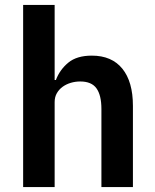

<svg xmlns="http://www.w3.org/2000/svg" viewBox="-20 -760 628 780"><path d="M74 -740H202V-435H207Q223 -477 257.5 -505.5Q292 -534 353 -534Q434 -534 477 -481Q520 -428 520 -330V0H392V-317Q392 -373 372 -401Q352 -429 306 -429Q286 -429 267.5 -423.5Q249 -418 234.5 -407.5Q220 -397 211 -381.5Q202 -366 202 -345V0H74Z"/></svg>

Font: IBM Plex Sans SmBld
Style: Regular
Weight: 600
Designer: Mike Abbink, Paul van der Laan, Pieter van Rosmalen
Foundry: Bold Monday
Version: Version 3.005